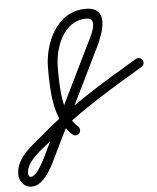

<svg xmlns="http://www.w3.org/2000/svg" viewBox="-169 -604 803 979"><g transform="rotate(-5 233.0 -114.5)"><path d="M217.8 75.6C227 65.4 226.2 49.6 216 40.3C137.5 -30.5 138.7 -172.5 138.7 -269.4C138.7 -367.9 187.3 -504.3 305.3 -504.3C372.6 -504.3 315.9 -405.4 301.6 -376.2C216.7 -202.3 131.7 -28.5 46.8 145.4C46.8 145.4 46.8 145.4 46.8 145.4C46.8 145.5 46.8 145.5 46.8 145.5C32.1 175.9 -10.9 275 -47 275C-55.5 275 -59.6 264.4 -59.6 257.2C-59.6 192.1 24.1 139.8 70.2 100.1C222.8 -31.2 392.1 -132 564.3 -234.3C576.1 -241.3 580 -256.6 573 -268.5C565.9 -280.4 550.6 -284.3 538.7 -277.2C364.1 -173.5 192.4 -71.1 37.6 62.2C-22.2 113.6 -109.6 170.3 -109.6 257.2C-109.6 292.4 -83.7 325 -47 325C21.9 325 66.3 220.2 91.8 167.2C91.8 167.2 91.8 167.2 91.8 167.3C91.8 167.3 91.7 167.3 91.7 167.3C176.7 -6.5 261.6 -180.4 346.5 -354.2C379.1 -420.8 431.8 -554.3 305.3 -554.3C157.3 -554.3 88.7 -397.1 88.7 -269.4C88.7 -155.4 90.9 -5.3 182.5 77.4C192.7 86.7 208.5 85.9 217.8 75.6Z"/></g></svg>

Font: FRB American Cursive Guidelines Arrows Semibold
Style: Italic
Weight: 600
Italic angle: -25°
Version: Version 2.0;Modular Font Editor K font №1